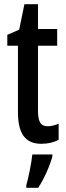

<svg xmlns="http://www.w3.org/2000/svg" viewBox="-20 -679 316 920"><path d="M209 -74C172 -74 162 -100 162 -150V-460H254V-540H162V-659H97L72 -537L15 -512V-460H66V-142C66 -40 100 10 178 10C211 10 238 3 261 -9V-86C243 -79 226 -74 209 -74ZM231 71V61H135C131 101 116 174 106 209V221H163C190 180 217 121 231 71Z"/></svg>

Font: Noto Sans Armenian ExtraCondensed Medium
Style: Regular
Weight: 500
Width: 2
Designer: Monotype Design Team
Foundry: Monotype Imaging Inc.
Version: Version 2.008